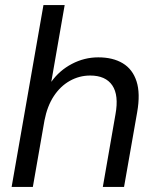

<svg xmlns="http://www.w3.org/2000/svg" viewBox="-20 -740 615 760"><path d="M26 0 152 -720H236L183 -416Q215 -461 264.5 -487Q314 -513 369 -513Q427 -513 466 -489.5Q505 -466 520.5 -418Q536 -370 523 -296L471 0H387L437 -287Q451 -363 424.5 -402Q398 -441 337 -441Q294 -441 256.5 -420Q219 -399 193 -359.5Q167 -320 156 -263L110 0Z"/></svg>

Font: DM Sans 18pt
Style: Italic
Weight: 400
Italic angle: -10°
Designer: Colophon Foundry, Jonny Pinhorn
Foundry: Colophon Foundry
Version: Version 4.004;gftools[0.9.30]